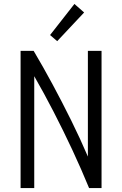

<svg xmlns="http://www.w3.org/2000/svg" viewBox="-20 -950 617 970"><path d="M84 0V-693H150Q197 -614 245.5 -524Q294 -434 340 -341Q386 -248 424 -159V-693H493V0H430Q391 -95 345.5 -192.5Q300 -290 251 -385Q202 -480 153 -565V0ZM269 -742 233 -773 356 -930 405 -887Z"/></svg>

Font: Ubuntu Sans Condensed
Style: Regular
Weight: 400
Width: 3
Designer: Dalton Maag Ltd
Foundry: Dalton Maag Ltd
Version: Version 1.006; ttfautohint (v1.8.4.7-5d5b)